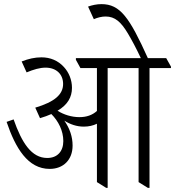

<svg xmlns="http://www.w3.org/2000/svg" viewBox="-20 -905 849 931"><path d="M221 -86C287 -86 332 -130 332 -199C332 -241 319 -281 292 -320C320 -302 352 -291 386 -291C410 -291 432 -296 450 -305V-22L495 6H502V-575H652V-22L697 6H705V-575H809V-582L786 -623H697C608 -820 563 -885 472 -885C449 -885 426 -880 407 -873L435 -812C453 -820 474 -825 492 -825C538 -825 567 -798 600 -743C619 -711 640 -672 663 -623H348V-615L370 -575H450V-367C428 -347 400 -337 365 -337C327 -337 289 -349 259 -368C308 -397 329 -434 329 -479C329 -518 314 -554 290 -580C262 -611 224 -627 181 -627C149 -627 118 -620 85 -607L109 -554C143 -568 173 -577 201 -577C252 -577 286 -546 286 -498C286 -447 245 -411 151 -383L174 -332C195 -338 213 -345 229 -352C263 -318 287 -271 287 -221C287 -172 259 -139 209 -139C133 -139 86 -212 46 -326L12 -314C55 -187 115 -86 221 -86Z"/></svg>

Font: Noto Serif Devanagari Condensed Light
Style: Regular
Weight: 300
Width: 3
Designer: Universal Thirst, Indian Type Foundry and the Monotype Design Team
Foundry: Monotype Imaging Inc.
Version: Version 2.004